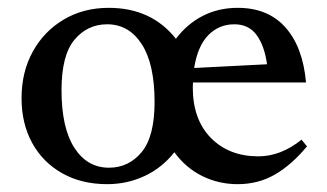

<svg xmlns="http://www.w3.org/2000/svg" viewBox="-20 -459 834 490"><path d="M763.5 -85.5Q724.5 -38.5 682 -13.8Q639.5 11 586.5 11Q538 11 496 -9.8Q454 -30.5 425 -70.5Q393.5 -30.5 349 -9.8Q304.5 11 253.5 11Q188 11 138.8 -16.8Q89.5 -44.5 62.2 -94Q35 -143.5 35 -208.5Q35 -275.5 63.8 -327.5Q92.5 -379.5 142.8 -409.2Q193 -439 257.5 -439Q366.5 -439 429 -360Q457.5 -398 497.5 -418.5Q537.5 -439 587 -439Q664 -439 708.5 -389Q753 -339 761 -248.5H472.5Q472 -242.5 472 -236Q472 -154 518.2 -107Q564.5 -60 639.5 -60Q696.5 -60 749.5 -102.5ZM578 -397Q539 -397 511.8 -369.5Q484.5 -342 475.5 -285.5L661.5 -295Q655 -342 635 -369.5Q615 -397 578 -397ZM258 -31Q308.5 -31 341.5 -70.8Q374.5 -110.5 374.5 -199Q374.5 -295.5 341.8 -346.2Q309 -397 253.5 -397Q203 -397 170 -357.5Q137 -318 137 -229Q137 -132.5 169.8 -81.8Q202.5 -31 258 -31Z"/></svg>

Font: Newsreader Text Medium
Style: Regular
Weight: 500
Designer: Hugues Gentile
Foundry: Production Type
Version: Version 1.002